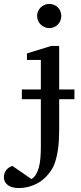

<svg xmlns="http://www.w3.org/2000/svg" viewBox="-99 -728 411 977"><path d="M202.1 -223.1V-64Q202.1 -41.5 200.7 -14.9Q199.2 11.7 195.1 38.6Q190.9 65.4 183.3 90.8Q175.8 116.2 163.1 136.2Q132.3 183.6 88.4 206.3Q44.4 229 -2.9 229Q-18.6 229 -32.2 225.8Q-45.9 222.7 -56.4 215.8Q-66.9 209 -73 198.5Q-79.1 188 -79.1 173.8Q-79.1 161.1 -75.2 151.6Q-71.3 142.1 -65.2 135Q-59.1 127.9 -51.3 123.3Q-43.5 118.7 -36.1 116.2L61 183.1Q74.7 175.3 84 159.9Q93.3 144.5 98.9 123.3Q104.5 102.1 106.7 75.9Q108.9 49.8 108.9 21V-223.1H12.2V-272.9H108.9V-422.9H38.1V-456.1L161.1 -494.1H202.1V-272.9H279.8V-223.1ZM212.9 -647Q212.9 -634.3 208.3 -622.8Q203.6 -611.3 195.3 -603Q187 -594.7 175.8 -589.8Q164.6 -585 151.9 -585Q139.2 -585 127.9 -589.8Q116.7 -594.7 108.2 -603Q99.6 -611.3 94.7 -622.8Q89.8 -634.3 89.8 -647Q89.8 -659.7 94.7 -670.9Q99.6 -682.1 108.2 -690.4Q116.7 -698.7 127.9 -703.4Q139.2 -708 151.9 -708Q164.6 -708 175.8 -703.4Q187 -698.7 195.3 -690.4Q203.6 -682.1 208.3 -670.9Q212.9 -659.7 212.9 -647Z"/></svg>

Font: Charis SIL Am
Style: Regular
Weight: 400
Foundry: SIL International
Version: Version 5.000